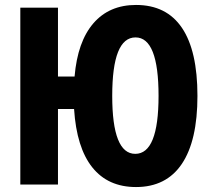

<svg xmlns="http://www.w3.org/2000/svg" viewBox="-20 -745 855 775"><path d="M529 10Q416 10 352.5 -69.5Q289 -149 279 -305H214V0H62V-714H214V-436H281Q293 -577 357 -651Q421 -725 529 -725Q652 -725 714.5 -632.5Q777 -540 777 -358Q777 -177 714 -83.5Q651 10 529 10ZM526 -124Q620 -124 620 -358Q620 -594 527 -594Q433 -594 433 -358Q433 -124 526 -124Z"/></svg>

Font: Noto Sans ExtraCondensed ExtraBold
Style: Regular
Weight: 800
Width: 2
Designer: Monotype Design Team
Foundry: Monotype Imaging Inc.
Version: Version 2.013; ttfautohint (v1.8.4.7-5d5b)